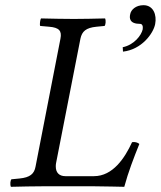

<svg xmlns="http://www.w3.org/2000/svg" viewBox="-20 -718 620 740"><path d="M117 -76C112 -48 96 -34 55 -30L24 -27C20 -23 18 -7 22 2C67 1 103 0 142 0H345C371 0 459 2 459 2C474 -54 496 -111 517 -163C511 -169 499 -172 489 -170C461 -109 415 -39 342 -39H232C208 -39 195 -53 195 -76C195 -80 195 -84 196 -89L290 -569C296 -597 311 -611 352 -615L383 -618C387 -622 389 -638 385 -647C340 -646 304 -645 265 -645C227 -645 182 -646 138 -647C135 -643 132 -623 135 -618L169 -615C208 -612 219 -599 213 -569ZM533 -698C503 -698 485 -680 482 -664C478 -648 479 -626 520 -626C528 -626 532 -618 530 -605C525 -582 497 -545 453 -536L454 -519C526 -527 571 -589 578 -625C585 -661 571 -698 533 -698Z"/></svg>

Font: Libertinus Serif
Style: Italic
Weight: 400
Italic angle: -12°
Designer: Philipp H. Poll, Khaled Hosny
Foundry: Caleb Maclennan
Version: Version 7.050;RELEASE